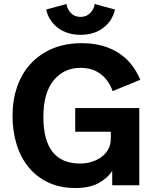

<svg xmlns="http://www.w3.org/2000/svg" viewBox="-20 -931 789 965"><path d="M314 -911Q318 -884 337 -865Q356 -846 385 -846Q414 -846 433 -865Q452 -884 456 -911L558 -883Q545 -826 499 -791Q453 -756 385 -756Q317 -756 271 -791Q225 -826 212 -883ZM358 -388H680V0H544V-72Q521 -36 476 -11Q431 14 359 14Q281 14 221.5 -14.5Q162 -43 122.5 -92Q83 -141 63 -207Q43 -273 43 -348Q43 -429 66.5 -496Q90 -563 135 -611.5Q180 -660 244.5 -687Q309 -714 391 -714Q497 -714 572 -667.5Q647 -621 685 -530L546 -473Q526 -529 485 -559.5Q444 -590 385 -590Q301 -590 249.5 -527Q198 -464 198 -343Q198 -109 383 -109Q410 -109 437 -116.5Q464 -124 486.5 -139.5Q509 -155 523 -179Q537 -203 537 -237V-269H358Z"/></svg>

Font: Post Grotesk Bold
Style: Bold
Weight: 700
Version: Version 1.0